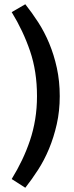

<svg xmlns="http://www.w3.org/2000/svg" viewBox="-20 -730 346 903"><path d="M99 -710Q130 -671 159.5 -625.5Q189 -580 211.5 -526Q234 -472 247.5 -410Q261 -348 261 -278Q261 -208 247 -146Q233 -84 210.5 -30Q188 24 158.5 69.5Q129 115 99 153L35 112Q62 68 83.5 23Q105 -22 121 -69.5Q137 -117 145.5 -169Q154 -221 154 -278Q154 -394 121.5 -489.5Q89 -585 35 -673Z"/></svg>

Font: Mukta SemiBold
Style: Regular
Weight: 600
Designer: Girish Dalvi and Yashodeep Gholap
Foundry: Ek Type
Version: Version 2.538;PS 1.002;hotconv 16.6.51;makeotf.lib2.5.65220;